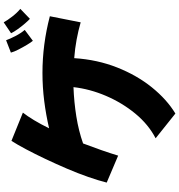

<svg xmlns="http://www.w3.org/2000/svg" viewBox="15 -923 970 1040"><g transform="rotate(-90 500.0 -403.0)"><path d="M918 -726Q909 -734 893 -752.5Q877 -771 862 -792Q847 -813 840 -828L899 -868Q910 -848 930.5 -821.5Q951 -795 972 -778ZM799 -710Q791 -719 777.5 -741.5Q764 -764 751.5 -788.5Q739 -813 735 -829L802 -855Q810 -833 825 -804Q840 -775 858 -754ZM177 -248 31 -310Q42 -354 61.5 -410Q81 -466 106.5 -525.5Q132 -585 159 -642Q186 -699 211.5 -747Q237 -795 257 -826L410 -764Q391 -740 369 -703.5Q347 -667 325 -622Q398 -639 473 -648.5Q548 -658 625 -658Q779 -658 932 -618L899 -451Q854 -464 805.5 -473Q757 -482 705 -486Q697 -361 654.5 -253.5Q612 -146 546.5 -65Q481 16 405 62L271 -45Q346 -84 404.5 -155Q463 -226 500.5 -313.5Q538 -401 548 -490Q467 -487 389 -474.5Q311 -462 243 -438Q224 -388 207 -339.5Q190 -291 177 -248Z"/></g></svg>

Font: Mochiy Pop One
Style: Regular
Weight: 400
Designer: FONTDASU
Foundry: FONTDASU / Google Inc. / Adobe
Version: Version 2.000